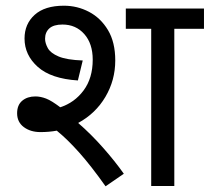

<svg xmlns="http://www.w3.org/2000/svg" viewBox="-20 -652 735 673"><path d="M122 -189Q87 -189 63.5 -206.5Q40 -224 40 -255Q40 -284 58 -299Q76 -314 104 -314Q122 -314 141.5 -306.5Q161 -299 191 -276Q241 -292 273 -335Q305 -378 305 -443Q305 -499 275.5 -532.5Q246 -566 199 -566Q168 -566 153 -552.5Q138 -539 138 -516Q138 -501 147.5 -483.5Q157 -466 185.5 -454Q214 -442 270 -440L253 -370Q159 -376 112.5 -417.5Q66 -459 66 -517Q66 -568 101.5 -600Q137 -632 204 -632Q251 -632 292 -610.5Q333 -589 358.5 -546.5Q384 -504 384 -440Q384 -371 349.5 -312.5Q315 -254 254 -221Q299 -182 341 -134.5Q383 -87 414 -43L350 1Q299 -71 257.5 -117.5Q216 -164 179 -194Q152 -189 122 -189ZM591 -551V0H510V-551H421V-622H695V-551Z"/></svg>

Font: Go Noto Current
Style: Regular
Weight: 400
Designer: Monotype Design Team
Foundry: Monotype Imaging Inc.
Version: Version 2.007; ttfautohint (v1.8) -l 8 -r 50 -G 200 -x 14 -D